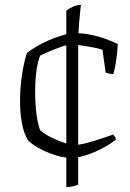

<svg xmlns="http://www.w3.org/2000/svg" viewBox="-20 -638 524 776"><path d="M269 0Q240 0 211 -8.5Q182 -17 157 -29Q132 -41 115.5 -52.5Q99 -64 94 -70Q77 -96 69 -138.5Q61 -181 61 -226Q61 -286 69.5 -339.5Q78 -393 89 -424Q104 -436 127.5 -450Q151 -464 179 -476Q207 -488 234.5 -496Q262 -504 286 -504Q307 -504 330.5 -500.5Q354 -497 376.5 -490.5Q399 -484 419.5 -476Q440 -468 456 -460Q454 -420 448.5 -387Q443 -354 438 -339Q427 -339 419.5 -341Q412 -343 407 -345L394 -437Q380 -442 356 -446.5Q332 -451 308 -454.5Q284 -458 269 -458Q254 -458 228 -449Q202 -440 178 -429.5Q154 -419 142 -413Q138 -403 133 -383Q128 -363 125 -333.5Q122 -304 122 -263Q122 -235 124.5 -204Q127 -173 132 -148Q137 -123 143 -111Q152 -102 169.5 -92Q187 -82 208 -73Q229 -64 248.5 -58Q268 -52 281 -52Q297 -52 320 -57.5Q343 -63 366.5 -70.5Q390 -78 409.5 -84.5Q429 -91 437 -94Q439 -91 443 -87.5Q447 -84 448 -73Q432 -61 410.5 -48Q389 -35 364.5 -24.5Q340 -14 315.5 -7Q291 0 269 0ZM248 118V-595Q265 -607 278.5 -612.5Q292 -618 307 -618Q303 -584 299.5 -542Q296 -500 296 -471V108Q289 112 275.5 115Q262 118 248 118Z"/></svg>

Font: Texturina Medium 12pt Thin
Style: Regular
Weight: 250
Version: Version 1.002